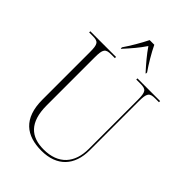

<svg xmlns="http://www.w3.org/2000/svg" viewBox="-269 -1044 1167 1167"><g transform="rotate(45 315.0 -460.5)"><path d="M217 -781V-771H220C261 -816 295 -855 325 -900C355 -856 390 -815 430 -771H433V-781C405 -821 366 -886 345 -931H305C283 -886 245 -821 217 -781ZM315 10C448 10 521 -69 521 -200V-619C521 -691 531 -704 580 -704H612V-714H417V-704H452C502 -704 511 -692 511 -620V-202C511 -81 446 -5 319 -5C211 -5 143 -61 143 -208V-619C143 -692 153 -704 202 -704H233V-714H12V-704H41C91 -704 100 -692 100 -621V-214C100 -52 186 10 315 10Z"/></g></svg>

Font: Noto Serif Display SemiCondensed ExtraLight
Style: Regular
Weight: 200
Width: 4
Designer: Monotype Design Team
Foundry: Monotype Imaging Inc.
Version: Version 2.009